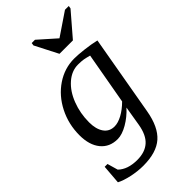

<svg xmlns="http://www.w3.org/2000/svg" viewBox="-276 -767 1052 1052"><g transform="rotate(-45 250.0 -241.0)"><path d="M204.1 -50.8Q231.4 -50.8 264.9 -68.8Q298.3 -86.9 330.1 -118.7L383.8 -420.4Q372.1 -423.3 362.8 -425.8Q353.5 -428.2 344.5 -429.7Q335.4 -431.2 325.2 -431.9Q314.9 -432.6 301.8 -432.6Q252.9 -432.6 210.9 -396Q168.9 -359.4 145 -297.4Q121.1 -235.4 121.1 -165.5Q121.1 -112.8 142.8 -81.8Q164.6 -50.8 204.1 -50.8ZM323.2 -78.1Q288.1 -39.6 244.9 -14.6Q201.7 10.3 167 10.3Q105 10.3 69.3 -33.4Q33.7 -77.1 33.7 -152.8Q33.7 -238.3 71 -311.8Q108.4 -385.3 172.1 -428Q235.8 -470.7 310.5 -470.7Q339.8 -470.7 387 -465.1Q434.1 -459.5 470.7 -450.7L388.7 17.1Q370.6 120.1 318.1 166.5Q265.6 212.9 163.1 212.9Q120.1 212.9 74.2 202.9Q28.3 192.9 0.5 178.2L9.3 66.9H31.2L48.8 128.4Q88.4 167 162.6 167Q222.2 167 257.3 136Q292.5 105 304.2 36.6ZM231.4 -695.3 332 -606 463.9 -695.3H493.2L490.7 -679.2L376 -545.9H272L203.6 -679.2L206.1 -695.3Z"/></g></svg>

Font: Liberation Serif
Style: Italic
Weight: 400
Italic angle: -16.333°
Designer: Steve Matteson
Foundry: Ascender Corporation
Version: Version 2.1.5